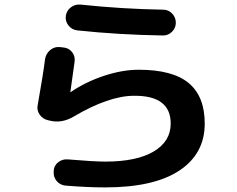

<svg xmlns="http://www.w3.org/2000/svg" viewBox="-20 -773 1040 843"><path d="M191.4 -245.1Q168 -250 154.3 -269.5Q140.6 -289.1 145.5 -311.5Q169.9 -449.2 177.7 -512.7Q181.6 -537.1 199.7 -552.7Q217.8 -568.4 242.2 -566.4L258.8 -564.5Q282.2 -562.5 296.4 -544.4Q310.5 -526.4 307.6 -502.9Q294.9 -408.2 289.1 -370.1V-368.2H290L291 -369.1Q357.4 -414.1 437.5 -440.4Q517.6 -466.8 588.9 -466.8Q738.3 -466.8 808.6 -408.2Q878.9 -349.6 878.9 -230.5Q878.9 -97.7 767.1 -23.9Q655.3 49.8 442.4 49.8Q363.3 49.8 268.6 42Q244.1 40 229 22Q213.9 3.9 215.8 -19.5V-22.5Q216.8 -45.9 235.4 -60.5Q253.9 -75.2 277.3 -73.2Q392.6 -63.5 442.4 -63.5Q580.1 -63.5 654.8 -107.9Q729.5 -152.3 729.5 -230.5Q729.5 -353.5 569.3 -352.5Q458 -352.5 302.7 -260.7Q251 -230.5 199.2 -243.2ZM333 -752.9Q517.6 -733.4 696.3 -730.5Q719.7 -730.5 735.8 -713.4Q752 -696.3 752 -673.3Q752 -650.4 735.4 -633.8Q718.8 -617.2 696.3 -617.2Q502.9 -620.1 319.3 -639.6Q294.9 -642.6 280.3 -661.6Q265.6 -680.7 269 -703.6Q272.5 -726.6 291 -740.7Q309.6 -754.9 333 -752.9Z"/></svg>

Font: Rounded Mgen+ 1mn bold
Style: Bold
Weight: 700
Designer: [Source Han Sans]
Ryoko NISHIZUKA  (kana & ideographs); Paul D. Hunt (Latin, Greek & Cyrillic); Wenlong ZHANG  (bopomofo
Version: Version 1.059.20150602